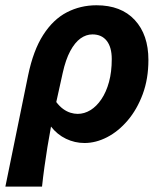

<svg xmlns="http://www.w3.org/2000/svg" viewBox="-43 -528 615 725"><path d="M-22.7 176.7 63 -242.6Q82.5 -337.6 120.2 -396.2Q157.9 -454.9 209.4 -481.5Q260.9 -508.1 321.3 -508.1Q414.4 -508.1 465.9 -452.5Q517.4 -396.8 517.4 -301.8Q517.4 -230.4 496 -172.6Q474.5 -114.8 439.3 -73.4Q404.2 -32.1 361.6 -10Q319 12 276.1 12Q239.5 12 206.3 -3.9Q173 -19.8 149.6 -50.1Q142 -9.6 136 27.7Q130 65 124.9 101.8Q119.7 138.7 115.7 176.7ZM250.1 -98Q275.5 -98 298.5 -112.1Q321.5 -126.1 339.8 -153.2Q358.2 -180.3 368.6 -218.5Q379 -256.6 379 -304.8Q379 -349.7 360 -373.9Q341 -398.1 306.1 -398.1Q282.4 -398.1 261 -382.9Q239.7 -367.6 222.3 -335.3Q204.9 -302.9 193.8 -252.6L169.5 -142.7Q182.1 -126.1 195.6 -116.4Q209.2 -106.6 223.2 -102.3Q237.2 -98 250.1 -98Z"/></svg>

Font: Source Sans 3 VF
Style: Italic
Weight: 200
Italic angle: -11°
Designer: Paul D. Hunt
Foundry: Adobe Systems Incorporated
Version: Version 3.042;hotconv 1.0.118;makeotfexe 2.5.65603